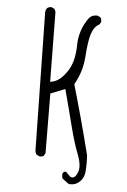

<svg xmlns="http://www.w3.org/2000/svg" viewBox="-58 -773 616 934"><g transform="rotate(5 250.0 -306.0)"><path d="M278.8 69.8Q278.3 72.8 278.3 74.7Q278.3 76.7 278.3 78.6Q278.8 91.3 282.2 94.7Q291 102.5 313.5 118.2Q318.4 118.7 323.2 118.7Q349.1 118.7 367.7 100.1Q387.2 81.1 389.6 52.2Q391.6 33.7 391.6 12.9Q391.6 -7.8 390.1 -29.3Q346.7 -201.7 298.3 -367.7L300.8 -372.6Q335.4 -434.6 340.3 -505.9Q345.2 -581.5 356.9 -618.2Q369.1 -655.8 395.5 -668.5L401.9 -681.2Q402.3 -682.6 402.3 -683.6Q402.3 -694.8 397 -702.6L381.8 -710Q379.4 -710 376.5 -710Q355.5 -710 341.3 -694.8Q296.4 -633.8 295.4 -560.1Q294.4 -477.5 262.7 -430.2Q231 -382.3 196.8 -373L180.2 -368.7L176.3 -711.4L169.9 -724.6L156.7 -731Q155.3 -731.4 154.3 -731.4Q142.1 -731.4 134.3 -725.1Q129.9 -719.7 128.4 -714.8Q127 -710 126.5 -706.1L138.2 -28.3Q139.6 -18.1 145 -10.3L159.7 -3.4Q161.1 -2.9 164.3 -2.9Q167.5 -2.9 172.1 -4.2Q176.8 -5.4 181.2 -8.3L188 -22.5L186 -312.5L256.8 -340.8Q282.2 -246.6 302.7 -165.3Q323.2 -84 343.8 -31.7Q358.4 5.9 358.4 31.7Q358.4 45.9 354 57.1Q347.7 72.3 342.3 78.1Q335 85 327.6 85Q319.8 85 314 78.6Q307.6 71.8 295.4 60.1H288.1Q281.7 63.5 278.8 69.8Z"/></g></svg>

Font: NaikaiFont
Style: ExtraLight
Weight: 200
Version: Version 1.89